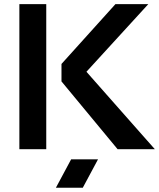

<svg xmlns="http://www.w3.org/2000/svg" viewBox="-20 -718 765 924"><path d="M202.6 -698.2V0H73.2V-698.2ZM693.8 -698.2 396 -372.6 725.1 0H545.9L275.9 -326.2V-410.2L535.6 -698.2ZM451.7 48.8 378.4 185.5H249L322.3 48.8Z"/></svg>

Font: Voltera
Style: Bold
Weight: 700
Designer: Bernd Montag
Version: Version 1.301